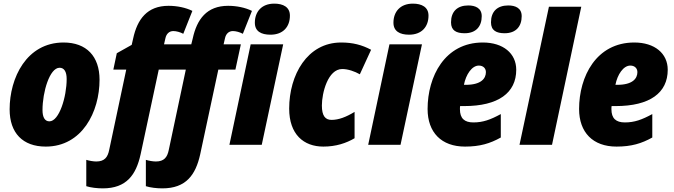

<svg xmlns="http://www.w3.org/2000/svg" viewBox="-20 -797 3712 1057"><path d="M232 10C432 10 528 -181 528 -358C528 -487 456 -563 330 -563C126 -563 33 -368 33 -195C33 -65 105 10 232 10ZM252 -129C227 -129 214 -151 214 -191C214 -290 253 -424 308 -424C333 -424 347 -403 347 -362C347 -264 306 -129 252 -129Z M1469 -606C1539 -606 1576 -650 1576 -711C1576 -758 1539 -777 1490 -777C1420 -777 1383 -732 1383 -672C1383 -625 1417 -606 1469 -606ZM546 240C676 240 729 166 754 53L854 -414H1003L909 29C901 68 884 92 838 92C822 92 799 88 783 83V228C808 236 843 240 874 240C1004 240 1057 166 1082 53L1182 -414H1276L1306 -553H1211L1219 -588C1224 -610 1239 -626 1262 -626C1279 -626 1300 -620 1317 -611L1367 -737C1331 -755 1283 -765 1236 -765C1118 -765 1064 -691 1041 -585L1033 -553H883L891 -588C896 -610 911 -626 934 -626C951 -626 972 -620 989 -611L1039 -737C1003 -755 955 -765 908 -765C790 -765 736 -691 713 -585L705 -550L623 -504L604 -414H675L581 29C573 68 556 92 510 92C494 92 471 88 455 83V228C480 236 515 240 546 240ZM1243 0H1421L1539 -553H1360Z M1760 10C1830 10 1886 -9 1932 -36V-181C1886 -153 1845 -137 1805 -137C1771 -137 1752 -159 1752 -216C1752 -285 1785 -417 1864 -417C1896 -417 1933 -404 1961 -388L2023 -523C1972 -550 1922 -563 1858 -563C1671 -563 1572 -384 1572 -199C1572 -57 1652 10 1760 10Z M2232 -606C2302 -606 2339 -650 2339 -711C2339 -758 2302 -777 2253 -777C2183 -777 2146 -732 2146 -672C2146 -625 2181 -606 2232 -606ZM2007 0H2185L2303 -553H2124Z M2758 -614C2821 -614 2852 -652 2852 -708C2852 -753 2817 -767 2778 -767C2717 -767 2683 -733 2683 -674C2683 -629 2713 -614 2758 -614ZM2538 -614C2601 -614 2632 -652 2632 -708C2632 -753 2596 -767 2558 -767C2497 -767 2463 -733 2463 -674C2463 -629 2492 -614 2538 -614ZM2540 10C2622 10 2678 -7 2737 -40V-169C2680 -138 2639 -123 2586 -123C2537 -123 2512 -145 2512 -196C2512 -201 2512 -207 2513 -213H2535C2724 -213 2822 -286 2822 -413C2822 -503 2750 -563 2638 -563C2428 -563 2334 -375 2334 -197C2334 -68 2410 10 2540 10ZM2544 -330H2534C2545 -387 2578 -436 2616 -436C2641 -436 2655 -420 2655 -400C2655 -365 2629 -330 2544 -330Z M2840 0H3019L3180 -760H3002Z M3374 10C3456 10 3512 -7 3571 -40V-169C3514 -138 3473 -123 3420 -123C3371 -123 3346 -145 3346 -196C3346 -201 3346 -207 3347 -213H3369C3558 -213 3656 -286 3656 -413C3656 -503 3584 -563 3472 -563C3262 -563 3168 -375 3168 -197C3168 -68 3244 10 3374 10ZM3378 -330H3368C3379 -387 3412 -436 3450 -436C3475 -436 3489 -420 3489 -400C3489 -365 3463 -330 3378 -330Z"/></svg>

Font: Noto Sans SemiCondensed Black
Style: Italic
Weight: 900
Width: 4
Italic angle: -12°
Designer: Monotype Design Team
Foundry: Monotype Imaging Inc.
Version: Version 2.013